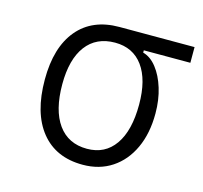

<svg xmlns="http://www.w3.org/2000/svg" viewBox="-83 -609 751 710"><g transform="rotate(15 293.0 -254.5)"><path d="M290.5 9.8Q187.5 9.8 130.9 -60.5Q74.2 -130.9 74.2 -258.8Q74.2 -382.3 130.9 -450Q187.5 -517.6 290.5 -517.6H578.1V-457.5H399.9V-448.7Q429.2 -440.9 452.1 -411.6Q475.1 -382.3 488.5 -338.6Q502 -294.9 502 -242.7Q502 -166.5 475.8 -109.9Q449.7 -53.2 402.1 -21.7Q354.5 9.8 290.5 9.8ZM290.5 -51.3Q359.4 -51.3 397.2 -105.2Q435.1 -159.2 435.1 -258.8Q435.1 -354 397.2 -405.8Q359.4 -457.5 290.5 -457.5Q218.8 -457.5 179.9 -405.8Q141.1 -354 141.1 -258.8Q141.1 -159.2 179.9 -105.2Q218.8 -51.3 290.5 -51.3Z"/></g></svg>

Font: Caskaydia Cove Light
Style: Regular
Weight: 300
Monospace: yes
Designer: Aaron Bell
Foundry: Saja Typeworks
Version: Version 4.300; ttfautohint (v1.8.3)